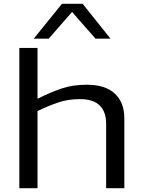

<svg xmlns="http://www.w3.org/2000/svg" viewBox="-20 -993 758 1013"><path d="M82 0V-740H178V-472Q246 -506 305 -526Q364 -546 438 -546Q536 -546 586 -499Q636 -452 636 -369V0H540V-340Q540 -403 506 -436.5Q472 -470 402 -470Q340 -470 289 -453Q238 -436 178 -407V0ZM158 -789 307 -973H416L563 -789H484L360 -930L237 -789Z"/></svg>

Font: Georama Extended
Style: Regular
Weight: 400
Width: 7
Designer: Jean-Baptiste Levee
Foundry: Production Type
Version: Version 1.000